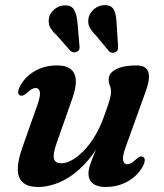

<svg xmlns="http://www.w3.org/2000/svg" viewBox="-20 -734 653 766"><path d="M550.5 -108Q557.5 -104.5 557.5 -95Q557.5 -85.5 550 -71Q530 -33.5 490.5 -10.8Q451 12 401 12Q368.5 12 350.8 -1.8Q333 -15.5 333 -41.5Q333 -57.5 339.8 -77.5Q346.5 -97.5 357.2 -123Q368 -148.5 381.2 -180.8Q394.5 -213 407.5 -254L414.5 -238.5Q386.5 -167.5 351 -119.5Q315.5 -71.5 277.5 -42.5Q239.5 -13.5 202.2 -0.8Q165 12 133.5 12Q90 12 70.2 -7Q50.5 -26 51 -60.2Q51.5 -94.5 67.5 -140.5L129 -315Q142.5 -353 138.8 -368Q135 -383 122.5 -383Q115.5 -383 107.2 -378.5Q99 -374 87 -363Q77.5 -355 71.5 -353Q65.5 -351 59.5 -353.5Q52.5 -357 52.5 -366.5Q52.5 -376 60 -390.5Q80 -428 118.8 -450.5Q157.5 -473 207.5 -473Q245 -473 263.2 -457.2Q281.5 -441.5 282.5 -412.5Q283.5 -383.5 269 -342.5L206.5 -164.5Q190.5 -120 195.2 -101.2Q200 -82.5 224.5 -82.5Q243 -82.5 265.2 -94.2Q287.5 -106 311.2 -129.5Q335 -153 356.5 -187.8Q378 -222.5 394.5 -268Q405 -296.5 411.2 -315.5Q417.5 -334.5 420.2 -346.8Q423 -359 423 -367.5Q423 -382 418.2 -392.5Q413.5 -403 413.5 -417Q413.5 -442.5 443 -457.8Q472.5 -473 524.5 -473Q563.5 -473 571.8 -446.2Q580 -419.5 560.5 -367L481 -146.5Q467.5 -109 471.2 -93.8Q475 -78.5 487.5 -78.5Q494.5 -78.5 502.8 -83Q511 -87.5 523 -98.5Q532.5 -107 538.5 -109Q544.5 -111 550.5 -108ZM289 -645.5 297 -552.5Q298 -545.5 296.8 -539.2Q295.5 -533 288.5 -528.5Q282 -524.5 274.8 -525.2Q267.5 -526 261.5 -530.5L205.5 -594Q187.5 -610 179.5 -626Q171.5 -642 175.5 -663Q179.5 -681.5 197 -696.8Q214.5 -712 238 -712.5Q265 -713.5 275.5 -695.2Q286 -677 289 -645.5ZM445 -643.5 451 -550.5Q451.5 -543 450 -536.8Q448.5 -530.5 441 -526.5Q434.5 -522.5 427.5 -523.5Q420.5 -524.5 415.5 -529L360.5 -595Q343.5 -612 336.2 -628.2Q329 -644.5 334 -665.5Q339 -684.5 357 -699Q375 -713.5 398 -713.5Q425 -713.5 434.5 -694.5Q444 -675.5 445 -643.5Z"/></svg>

Font: Fraunces SemiBold
Style: Italic
Weight: 600
Italic angle: -16°
Version: Version 1.000;[b76b70a41]